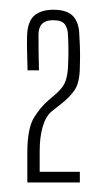

<svg xmlns="http://www.w3.org/2000/svg" viewBox="-20 -824 218 404"><path d="M37.5 -440Q37.5 -457 37.5 -473Q37.5 -489 37.5 -505.5Q38 -555 51.8 -577Q65.5 -599 82 -613L100 -628.5Q113.5 -641 117.8 -653Q122 -665 123 -681.5Q124 -699.5 124 -716.8Q124 -734 123 -751.5Q122.5 -764.5 116.2 -773Q110 -781.5 91.5 -781.5Q61.5 -781.5 61 -752Q61 -733.5 61.2 -714Q61.5 -694.5 62 -676H38Q37.5 -696 37 -714.2Q36.5 -732.5 37 -749Q38 -779 52.2 -791.2Q66.5 -803.5 92.5 -803.5Q121 -803.5 133.8 -790Q146.5 -776.5 147 -749Q147.5 -739 148 -729Q148.5 -719 148.5 -707.5Q148.5 -696 148 -681.5Q147.5 -650 137 -634.5Q126.5 -619 107 -604L88.5 -589.5Q75.5 -578 69.5 -556.2Q63.5 -534.5 63.5 -506.5V-462.5H148V-440Z"/></svg>

Font: Big Shoulders Display ExtraLight
Style: Regular
Weight: 250
Designer: Patric King
Foundry: XO Type Co
Version: Version 2.002